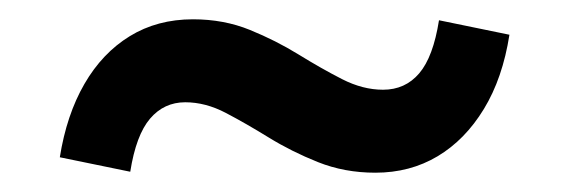

<svg xmlns="http://www.w3.org/2000/svg" viewBox="-20 -330 590 199"><path d="M369 -151Q337 -151 309.5 -162Q282 -173 258.5 -187.5Q235 -202 214 -213Q193 -224 172 -224Q150 -224 135.5 -207Q121 -190 115 -152L42 -167Q49 -211 67.5 -243Q86 -275 114.5 -292.5Q143 -310 180 -310Q212 -310 239 -299Q266 -288 289.5 -273.5Q313 -259 334.5 -248Q356 -237 377 -237Q400 -237 414.5 -254Q429 -271 435 -309L508 -294Q501 -249 481.5 -217Q462 -185 433.5 -168Q405 -151 369 -151Z"/></svg>

Font: Ysabeau Office
Style: Bold Italic
Weight: 700
Italic angle: -12°
Designer: Christian Thalmann (Catharsis Fonts)
Version: Version 2.001;gftools[0.9.30]; featfreeze: tnum,lnum,ss02